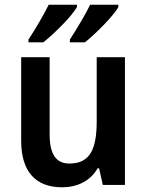

<svg xmlns="http://www.w3.org/2000/svg" viewBox="-20 -786 624 816"><path d="M483 -756V-766H363C345 -727 306 -663 277 -618V-606H341C386 -642 463 -719 483 -756ZM307 -756V-766H187C168 -727 131 -663 101 -618V-606H164C213 -645 286 -718 307 -756ZM511 -543H391V-272C391 -154 364 -91 275 -91C217 -91 191 -132 191 -215V-543H70V-188C70 -56 132 10 244 10C307 10 364 -16 395 -71H401L417 0H511Z"/></svg>

Font: Noto Sans Arabic SemCond SemBd
Style: Regular
Weight: 600
Width: 4
Designer: Monotype Design Team, Nadine Chahine, Nizar Qandah and Khaled Hosny
Foundry: Monotype Imaging Inc.
Version: Version 2.012